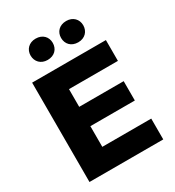

<svg xmlns="http://www.w3.org/2000/svg" viewBox="-207 -999 1017 1118"><g transform="rotate(-30 301.5 -440.0)"><path d="M558 0V-140H229V-279H528V-409H229V-528H558V-668H62V0ZM207 -737C254 -737 282 -768 282 -809C282 -849 254 -880 207 -880C162 -880 133 -849 133 -809C133 -768 162 -737 207 -737ZM413 -737C458 -737 487 -768 487 -809C487 -849 458 -880 413 -880C366 -880 338 -849 338 -809C338 -768 366 -737 413 -737Z"/></g></svg>

Font: Celebes ExtraBold
Style: Regular
Weight: 800
Designer: Anugrah Pasau
Foundry: Lafontype
Version: Version 1.000